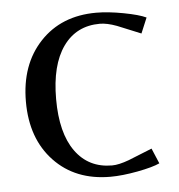

<svg xmlns="http://www.w3.org/2000/svg" viewBox="-42 -515 525 563"><g transform="rotate(-5 220.5 -233.5)"><path d="M261.2 -475.1Q295.9 -475.1 341.3 -466.6Q386.7 -458 407.2 -448.2L388.2 -402.8L318.8 -431.2Q290 -441.9 269 -441.9Q199.7 -441.9 160.9 -387.5Q122.1 -333 122.1 -232.9Q122.1 -132.8 160.9 -78.9Q199.7 -24.9 269 -24.9Q288.6 -24.9 318.8 -36.1L388.2 -64L407.2 -19Q386.7 -9.3 341.3 -0.7Q295.9 7.8 261.2 7.8Q158.2 7.8 95.7 -58.1Q33.2 -124 33.2 -232.9Q33.2 -341.8 95.7 -408.4Q158.2 -475.1 261.2 -475.1Z"/></g></svg>

Font: Resagokr
Style: Regular
Weight: 500
Designer: gluk
Foundry: gluk
Version: Version 0.95